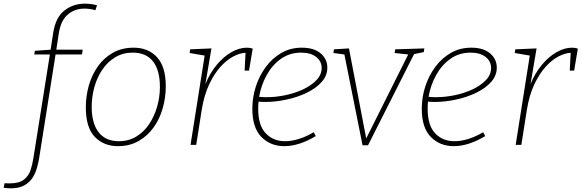

<svg xmlns="http://www.w3.org/2000/svg" viewBox="-116 -790 3171 1047"><path d="M-57 237Q-68 237 -77 236Q-86 235 -96 234L-91 209Q-88 209 -81 209.5Q-74 210 -64 210Q-11 210 15 189Q41 168 51 136.5Q61 105 66 73L156 -493H71L74 -513L160 -519L174 -610Q187 -695 235 -732.5Q283 -770 346 -770Q362 -770 379.5 -768Q397 -766 413 -761L404 -734Q389 -739 373.5 -741Q358 -743 344 -743Q292 -743 254 -711Q216 -679 205 -610L191 -519H335L331 -493H187L98 69Q94 95 86 124Q78 153 62 178.5Q46 204 17 220.5Q-12 237 -57 237Z M613 -530Q692 -530 740 -478.5Q788 -427 788 -319Q788 -258 771.5 -200Q755 -142 722 -95.5Q689 -49 640 -21Q591 7 527 7Q450 7 401 -43.5Q352 -94 352 -205Q352 -266 368.5 -324Q385 -382 418 -428.5Q451 -475 500 -502.5Q549 -530 613 -530ZM608 -503Q554 -503 512 -477.5Q470 -452 441.5 -409.5Q413 -367 398.5 -314.5Q384 -262 384 -208Q384 -117 422 -68.5Q460 -20 532 -20Q586 -20 627.5 -45.5Q669 -71 697.5 -113.5Q726 -156 741 -209Q756 -262 756 -316Q756 -407 718.5 -455Q681 -503 608 -503Z M923 0 1000 -487 918 -501 921 -521 1037 -526 1004 -331Q1028 -391 1065.5 -436Q1103 -481 1146 -505.5Q1189 -530 1230 -530Q1248 -530 1262 -525L1242 -405H1218L1223 -502Q1193 -501 1157 -482.5Q1121 -464 1086.5 -426Q1052 -388 1024.5 -329.5Q997 -271 984 -191L954 0Z M1434 7Q1359 7 1309.5 -43Q1260 -93 1260 -197Q1260 -259 1279 -318Q1298 -377 1333.5 -425Q1369 -473 1418.5 -501.5Q1468 -530 1530 -530Q1596 -530 1632.5 -499Q1669 -468 1669 -421Q1669 -378 1638.5 -343.5Q1608 -309 1557.5 -284.5Q1507 -260 1447 -247Q1387 -234 1329 -234Q1319 -234 1310.5 -234.5Q1302 -235 1294 -236Q1292 -216 1292 -197Q1292 -106 1333 -63Q1374 -20 1438 -20Q1511 -20 1595 -69L1606 -48Q1515 7 1434 7ZM1526 -503Q1464 -503 1416.5 -469.5Q1369 -436 1338.5 -381Q1308 -326 1297 -262Q1317 -260 1338 -260Q1388 -260 1440.5 -271Q1493 -282 1537.5 -303Q1582 -324 1610 -353.5Q1638 -383 1638 -419Q1638 -456 1608 -479.5Q1578 -503 1526 -503Z M1861 2 1762 -493 1702 -501 1705 -521 1787 -526 1881 -35 2110 -493 2036 -501 2039 -521 2198 -526 2195 -506 2142 -495 1891 2Z M2358 7Q2283 7 2233.5 -43Q2184 -93 2184 -197Q2184 -259 2203 -318Q2222 -377 2257.5 -425Q2293 -473 2342.5 -501.5Q2392 -530 2454 -530Q2520 -530 2556.5 -499Q2593 -468 2593 -421Q2593 -378 2562.5 -343.5Q2532 -309 2481.5 -284.5Q2431 -260 2371 -247Q2311 -234 2253 -234Q2243 -234 2234.5 -234.5Q2226 -235 2218 -236Q2216 -216 2216 -197Q2216 -106 2257 -63Q2298 -20 2362 -20Q2435 -20 2519 -69L2530 -48Q2439 7 2358 7ZM2450 -503Q2388 -503 2340.5 -469.5Q2293 -436 2262.5 -381Q2232 -326 2221 -262Q2241 -260 2262 -260Q2312 -260 2364.5 -271Q2417 -282 2461.5 -303Q2506 -324 2534 -353.5Q2562 -383 2562 -419Q2562 -456 2532 -479.5Q2502 -503 2450 -503Z M2696 0 2773 -487 2691 -501 2694 -521 2810 -526 2777 -331Q2801 -391 2838.5 -436Q2876 -481 2919 -505.5Q2962 -530 3003 -530Q3021 -530 3035 -525L3015 -405H2991L2996 -502Q2966 -501 2930 -482.5Q2894 -464 2859.5 -426Q2825 -388 2797.5 -329.5Q2770 -271 2757 -191L2727 0Z"/></svg>

Font: Bitter ExtraLight
Style: Italic
Weight: 200
Italic angle: -9°
Designer: Sol Matas, and Bitter project Authors
Foundry: Sol Matas
Version: Version 2.001